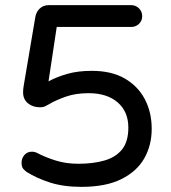

<svg xmlns="http://www.w3.org/2000/svg" viewBox="-20 -718 668 748"><path d="M297 10Q227 10 174.5 -7Q122 -24 84 -48Q77 -53 70.5 -60.5Q64 -68 64 -84Q64 -101 75 -114Q86 -127 104 -127Q115 -127 125 -122Q157 -105 197.5 -92.5Q238 -80 285 -80Q344 -80 388 -93Q432 -106 456 -136.5Q480 -167 480 -221Q480 -283 438.5 -319Q397 -355 325 -355Q274 -355 235 -341Q196 -327 171 -312Q164 -308 156 -304Q148 -300 136 -300Q108 -300 89 -315.5Q70 -331 70 -358Q70 -370 72 -382L117 -648Q120 -671 134.5 -684.5Q149 -698 170 -698H491Q509 -698 521.5 -685.5Q534 -673 534 -655Q534 -637 521.5 -625Q509 -613 491 -613H201L169 -401Q200 -418 241.5 -430Q283 -442 338 -442Q414 -442 465.5 -412.5Q517 -383 544 -332Q571 -281 571 -216Q571 -152 542 -101Q513 -50 452.5 -20Q392 10 297 10Z"/></svg>

Font: Varela Round
Style: Regular
Weight: 400
Designer: Joe Prince, Avraham Cornfeld
Foundry: Joe Prince, Avraham Cornfeld
Version: Version 3.010; ttfautohint (v1.8.4.7-5d5b)